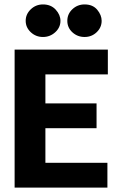

<svg xmlns="http://www.w3.org/2000/svg" viewBox="-20 -847 540 867"><path d="M46 0V-623H467V-511H185V-380H416V-268H185V-112H465V0ZM174 -680Q142 -680 119 -701.5Q96 -723 96 -753Q96 -783 119 -805Q142 -827 174 -827Q210 -827 231.5 -803.5Q253 -780 253 -753Q253 -723 229.5 -701.5Q206 -680 174 -680ZM362 -680Q330 -680 307 -701Q284 -722 284 -753Q284 -784 307 -805.5Q330 -827 362 -827Q399 -827 419 -803Q439 -779 439 -753Q439 -723 416.5 -701.5Q394 -680 362 -680Z"/></svg>

Font: Inconsolata Black
Style: Regular
Weight: 900
Monospace: yes
Designer: Raph Levien, Cyreal, Brenton Simpson
Foundry: Raph Levien, Cyreal, Google
Version: Version 3.001; ttfautohint (v1.8.2.53-6de2)